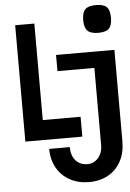

<svg xmlns="http://www.w3.org/2000/svg" viewBox="-64 -845 734 1088"><g transform="rotate(-5 303.0 -301.0)"><path d="M58 -725H167V-176H382V-63H58ZM398 95Q423.5 95 443.2 81.2Q463 67.5 473.5 45Q484 22.5 484 -4V-445H274V-537H606V-17Q606 48.5 579.8 96.8Q553.5 145 506.8 171Q460 197 399 197Q338 197 290.5 171.5Q243 146 216 99Q189 52 189 -10H306Q306 39 331.5 67Q357 95 398 95ZM444.5 -720Q444.5 -763.5 462.5 -781.2Q480.5 -799 523.5 -799Q567 -799 584.8 -781.2Q602.5 -763.5 602.5 -720Q602.5 -677 584.8 -659Q567 -641 523.5 -641Q481 -641 462.8 -659.2Q444.5 -677.5 444.5 -720Z"/></g></svg>

Font: JuliaMono
Style: Bold
Weight: 700
Monospace: yes
Designer: cormullion
Foundry: corm
Version: Version 0.055; ttfautohint (v1.8.4)